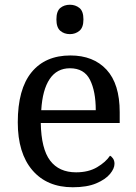

<svg xmlns="http://www.w3.org/2000/svg" viewBox="-20 -780 575 810"><path d="M287 10Q178 10 116.5 -62Q55 -134 55 -264Q55 -404 113 -475Q171 -546 277 -546Q374 -546 429.5 -486Q485 -426 485 -307V-261H152Q154 -152 191.5 -102.5Q229 -53 301 -53Q353 -53 389.5 -74.5Q426 -96 444 -123Q451 -120 457 -111Q463 -102 463 -89Q463 -69 444 -46Q425 -23 386 -6.5Q347 10 287 10ZM384 -315Q384 -395 359.5 -443.5Q335 -492 275 -492Q220 -492 189.5 -446.5Q159 -401 154 -315ZM275 -636Q251 -636 234.5 -650Q218 -664 218 -698Q218 -733 234.5 -746.5Q251 -760 275 -760Q298 -760 315 -746.5Q332 -733 332 -698Q332 -664 315 -650Q298 -636 275 -636Z"/></svg>

Font: Noto Serif Dogra
Style: Regular
Weight: 400
Designer: Ek Type
Foundry: Ek Type
Version: Version 1.005